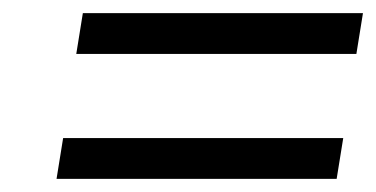

<svg xmlns="http://www.w3.org/2000/svg" viewBox="-20 -430 572 292"><path d="M66 -158H492L502 -220H76ZM96 -348H522L532 -410H106Z"/></svg>

Font: Charger Sport
Style: LitObl
Weight: 300
Designer: Jasper
Foundry: Cannot Into Space Fonts
Version: Version 1.1